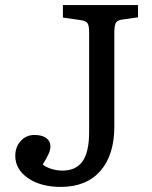

<svg xmlns="http://www.w3.org/2000/svg" viewBox="-20 -720 597 754"><path d="M219 14Q140 14 90 -20.5Q40 -55 40 -108Q40 -143 61.5 -166.5Q83 -190 115 -190Q145 -190 161.5 -178Q178 -166 178 -145Q178 -132 172 -118Q166 -104 148 -74Q159 -64 181 -57Q203 -50 225 -50Q279 -50 304.5 -87Q330 -124 330 -201V-594Q330 -620 323.5 -629Q317 -638 297 -641L227 -651V-700H522V-652L459 -643Q443 -641 436 -632Q429 -623 429 -592V-224Q429 -111 374 -48.5Q319 14 219 14Z"/></svg>

Font: Text Regular
Style: Regular
Weight: 400
Designer: Latin by Veronika Burian and Jose Scaglione. Greek by Irene Vlachou. Cyrillic by Vera Evstafieva.
Foundry: TypeTogether
Version: Version 3.002